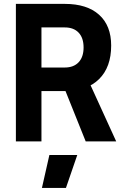

<svg xmlns="http://www.w3.org/2000/svg" viewBox="-20 -713 626 968"><path d="M182.1 -253.9V-372.6H306.6Q351.6 -372.6 376.5 -399.2Q401.4 -425.8 401.4 -473.6Q401.4 -522 376.5 -548.3Q351.6 -574.7 306.6 -574.7H184.1L172.4 -693.4H306.6Q418.5 -693.4 479.5 -638.7Q540.5 -584 540.5 -483.4Q540.5 -374.5 479.5 -314.2Q418.5 -253.9 306.6 -253.9ZM60.1 0V-693.4H189V0ZM412.1 0 281.2 -326.2H417L565.9 0ZM191.4 234.4 229 68.4H369.6L312.5 234.4Z"/></svg>

Font: Cascadia Code PL
Style: Regular
Weight: 400
Monospace: yes
Designer: Aaron Bell
Foundry: Saja Typeworks
Version: Version 2102.003